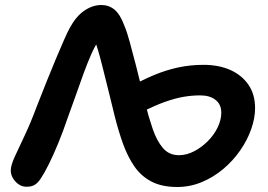

<svg xmlns="http://www.w3.org/2000/svg" viewBox="-20 -732 1072 767"><path d="M688 15Q627 15 585.5 -6.5Q544 -28 517 -67Q490 -106 471.5 -157.5Q453 -209 438 -269Q430 -302 421.5 -336.5Q413 -371 404.5 -405Q396 -439 388 -471Q380 -503 372 -530Q364 -557 357 -578L373 -568Q359 -548 344 -514Q329 -480 313.5 -437.5Q298 -395 282 -349Q266 -303 250 -260Q232 -207 212.5 -159.5Q193 -112 175 -76Q157 -40 143 -19Q131 -1 118.5 6.5Q106 14 86 14Q68 14 54 4Q40 -6 31.5 -20.5Q23 -35 23 -51Q23 -71 38.5 -105Q54 -139 78 -189.5Q102 -240 127 -307Q147 -358 166.5 -407Q186 -456 204 -498.5Q222 -541 236 -573Q250 -605 259 -621Q284 -667 317 -689.5Q350 -712 385 -712Q415 -712 437.5 -693.5Q460 -675 477 -629Q487 -606 498.5 -563.5Q510 -521 522.5 -473Q535 -425 545 -383Q555 -341 560 -318Q574 -264 590 -217Q606 -170 630.5 -141Q655 -112 695 -112Q725 -112 755 -127.5Q785 -143 810 -168Q835 -193 849.5 -223Q864 -253 864 -282Q864 -315 841 -333Q818 -351 780 -351Q746 -351 712 -345Q678 -339 637.5 -324.5Q597 -310 544 -283L494 -382Q547 -412 595 -432Q643 -452 691.5 -462.5Q740 -473 793 -473Q854 -473 900 -452.5Q946 -432 972.5 -393.5Q999 -355 999 -300Q999 -260 983.5 -216Q968 -172 939.5 -131Q911 -90 872 -57Q833 -24 786 -4.5Q739 15 688 15Z"/></svg>

Font: Shantell Sans SemiBold
Style: Regular
Weight: 600
Designer: Stephen Nixon, Anya Danilova, Shantell Martin
Foundry: Arrow Type
Version: Version 1.011;[c5ecc13dd]